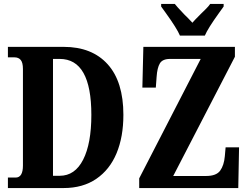

<svg xmlns="http://www.w3.org/2000/svg" viewBox="-20 -951 1266 971"><path d="M20 -53H59Q96 -53 96 -114V-602Q96 -634 85 -647.5Q74 -661 53 -661H20V-714H302Q445 -714 524.5 -626Q604 -538 604 -370Q604 -259 569.5 -176Q535 -93 467 -46.5Q399 0 302 0H20ZM282 -62Q359 -62 400.5 -143.5Q442 -225 442 -370Q442 -653 282 -653H248V-62ZM684 -49 995 -653H840Q802 -653 788.5 -630.5Q775 -608 772 -562L768 -508H700L705 -714H1168V-664L856 -61H1022Q1074 -61 1093.5 -88Q1113 -115 1117 -161L1121 -206H1189L1185 0H684ZM818 -886 795 -918V-931H864Q872 -920 913 -877Q930 -861 953 -836Q960 -845 997 -882Q1002 -887 1018.5 -903Q1035 -919 1043 -931H1111V-918L1088 -886Q1031 -807 1016 -771H890Q875 -807 818 -886Z"/></svg>

Font: Noto Serif CondExtraBold
Style: Regular
Weight: 800
Width: 3
Designer: Monotype Design Team
Foundry: Monotype Imaging Inc.
Version: Version 1.001